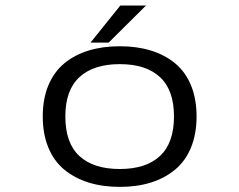

<svg xmlns="http://www.w3.org/2000/svg" viewBox="-20 -684 890 714"><path d="M316.5 -525.5 427.5 -663.5H523L384 -525.5ZM541.2 -5.2Q489.5 11 425.5 11Q361.5 11 309.5 -5.2Q257.5 -21.5 219 -53.2Q180.5 -85 159.8 -135.2Q139 -185.5 139 -251Q139 -316.5 160 -366.8Q181 -417 219.2 -448.5Q257.5 -480 309.5 -496Q361.5 -512 425.5 -512Q489.5 -512 541.2 -496Q593 -480 631.2 -448.5Q669.5 -417 690.2 -366.8Q711 -316.5 711 -251Q711 -185.5 690.2 -135.2Q669.5 -85 631.2 -53.2Q593 -21.5 541.2 -5.2ZM425.5 -55.5Q523 -55.5 575 -104Q627 -152.5 627 -251Q627 -349 575 -397.2Q523 -445.5 425.5 -445.5Q328 -445.5 275.5 -397.2Q223 -349 223 -251Q223 -152 275.2 -103.8Q327.5 -55.5 425.5 -55.5Z"/></svg>

Font: League Mono Wide Light
Style: Regular
Weight: 300
Width: 8
Designer: Tyler Finck
Foundry: The League of Moveable Type / Tyler Finck
Version: Version 2.210